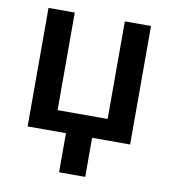

<svg xmlns="http://www.w3.org/2000/svg" viewBox="-80 -598 759 843"><g transform="rotate(10 300.0 -176.5)"><path d="M185.5 -528.3V-93.3H408.7V-528.3H525.4V0H356V174.3H239.3V0H68.4V-528.3Z"/></g></svg>

Font: Roboto Mono
Style: Regular
Weight: 500
Designer: Google
Version: Version 2.000986; 2015; ttfautohint (v1.3)